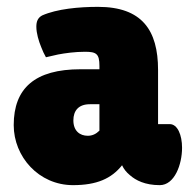

<svg xmlns="http://www.w3.org/2000/svg" viewBox="-20 -530 563 560"><path d="M441 -168V-326C441 -442 394 -510 266 -510C210 -510 146 -504 103 -485C90 -478 86 -467 86 -452C86 -433 93 -410 100 -393C104 -382 109 -372 114 -363L149 -371C170 -375 199 -379 228 -379C261 -379 270 -373 270 -338V-328H215C82 -328 20 -273 20 -165C20 -73 93 10 193 10C262 10 305 -9 336 -48C341 -37 349 -27 359 -19C376 -4 403 10 446 10C489 10 511 -50 511 -99C511 -136 498 -168 475 -168ZM194 -179C194 -207 209 -226 242 -226H270V-149C260 -139 249 -134 236 -134C213 -134 194 -148 194 -179Z"/></svg>

Font: Lilita 2
Style: Regular
Weight: 400
Designer: Juan Montoreano
Foundry: Juan Montoreano
Version: Version 2.001